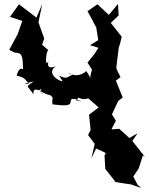

<svg xmlns="http://www.w3.org/2000/svg" viewBox="-20 -770 760 981"><path d="M322 -374C293 -366 265 -409 300 -355C280 -354 215 -396 264 -431C220 -415 224 -440 227 -457C210 -419 213 -506 227 -514L195 -541L206 -573L174 -663L173 -640L196 -750L166 -680L148 -694L77 -748L31 -684L94 -663L70 -595L27 -515L56 -501C91 -499 97 -494 98 -405C104 -419 78 -436 65 -383C116 -375 109 -354 129 -344C101 -336 92 -341 152 -354C108 -320 117 -340 150 -289C152 -339 180 -287 196 -326C171 -291 223 -273 178 -310C248 -265 227 -306 259 -255C256 -290 244 -272 248 -237C275 -234 311 -228 330 -235C356 -242 315 -288 401 -250C350 -266 369 -246 380 -271C418 -255 421 -270 433 -266L484 -221L435 -184L443 -106L430 -80L464 -35L447 39L471 -11L501 2L553 30L588 -21L606 -83L550 -111L572 -153L552 -186L584 -254L607 -272L572 -358L596 -376L582 -403L574 -423L587 -529L593 -545L602 -582L546 -653L586 -691L583 -750L536 -694L478 -748L427 -713C442 -685 458 -658 472 -629L482 -565L440 -539L483 -526L464 -496L427 -450L450 -414C428 -346 458 -361 420 -407C398 -384 365 -382 345 -390C321 -408 333 -387 353 -390ZM683 174 661 132 689 90 710 24 720 31 656 -50 683 -89 641 -65 589 -112 530 -107 578 -38 544 -31 514 24 518 93 570 159 536 154C572 160 608 167 649 172L702 191Z"/></svg>

Font: Asimov Aggro
Style: Condensed
Weight: 500
Designer: Google
Version: Version 2.000980; 2014